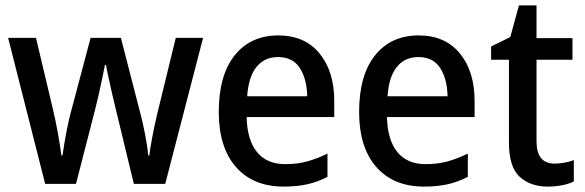

<svg xmlns="http://www.w3.org/2000/svg" viewBox="-20 -680 2164 710"><path d="M408 -277Q402 -300 395 -331.5Q388 -363 381.5 -392.5Q375 -422 372 -440H368Q365 -422 358.5 -392Q352 -362 345 -330.5Q338 -299 332 -276L261 0H147L10 -540H113L176 -275Q186 -233 194.5 -185.5Q203 -138 207 -105H211Q214 -125 218.5 -152.5Q223 -180 229 -209Q235 -238 241 -261L315 -540H427L499 -261Q507 -231 516 -186Q525 -141 528 -105H532Q535 -129 543 -172.5Q551 -216 561 -257L630 -540H731L591 0H475Z M1009 -549Q1107 -549 1161.5 -482.5Q1216 -416 1216 -307V-247H892Q894 -162 930.5 -117.5Q967 -73 1035 -73Q1079 -73 1115.5 -83Q1152 -93 1191 -112V-26Q1154 -7 1116 1.5Q1078 10 1029 10Q916 10 852.5 -62.5Q789 -135 789 -266Q789 -402 848 -475.5Q907 -549 1009 -549ZM1008 -469Q958 -469 928.5 -432.5Q899 -396 894 -324H1116Q1115 -387 1089 -428Q1063 -469 1008 -469Z M1528 -549Q1626 -549 1680.5 -482.5Q1735 -416 1735 -307V-247H1411Q1413 -162 1449.5 -117.5Q1486 -73 1554 -73Q1598 -73 1634.5 -83Q1671 -93 1710 -112V-26Q1673 -7 1635 1.5Q1597 10 1548 10Q1435 10 1371.5 -62.5Q1308 -135 1308 -266Q1308 -402 1367 -475.5Q1426 -549 1528 -549ZM1527 -469Q1477 -469 1447.5 -432.5Q1418 -396 1413 -324H1635Q1634 -387 1608 -428Q1582 -469 1527 -469Z M2031 -75Q2049 -75 2068 -78.5Q2087 -82 2102 -88V-9Q2085 0 2059 5Q2033 10 2005 10Q1942 10 1902 -26Q1862 -62 1862 -154V-459H1796V-508L1867 -543L1899 -660H1964V-539H2097V-459H1964V-157Q1964 -75 2031 -75Z"/></svg>

Font: Noto Sans Sinhala SemiCondensed Medium
Style: Regular
Weight: 500
Width: 4
Designer: Jelle Bosma - Monotype Design Team
Foundry: Monotype Imaging Inc.
Version: Version 2.006; ttfautohint (v1.8.4.7-5d5b)